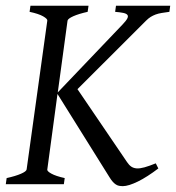

<svg xmlns="http://www.w3.org/2000/svg" viewBox="-20 -635 607 662"><path d="M282.2 -594.2Q251.5 -587.4 232.9 -579.1Q214.4 -570.8 212.9 -564L179.2 -316.4L402.8 -550.8Q415 -563.5 418.9 -571.3Q422.9 -579.1 419.2 -583.7Q415.5 -588.4 404.5 -590.6Q393.6 -592.8 377 -594.2L379.9 -615.2H566.9L564 -594.2Q548.8 -592.3 537.4 -590.3Q525.9 -588.4 516.6 -585Q507.3 -581.5 499.5 -576.7Q491.7 -571.8 483.9 -564L247.1 -327.6L418 -76.2Q424.8 -65.9 432.6 -60.5Q440.4 -55.2 451.4 -54.4Q462.4 -53.7 478.3 -58.1Q494.1 -62.5 517.1 -71.8L525.9 -54.2Q507.3 -40 489.5 -28.6Q471.7 -17.1 455.8 -9.3Q439.9 -1.5 426.5 2.7Q413.1 6.8 403.8 6.8Q396.5 6.8 390.4 5.6Q384.3 4.4 378.9 0.7Q373.5 -2.9 368.2 -9Q362.8 -15.1 356.9 -24.9L178.2 -311L143.1 -50.8Q141.6 -44.9 157 -36.4Q172.4 -27.8 203.1 -21L200.2 0H0L2.9 -21Q33.7 -27.8 52.2 -35.9Q70.8 -43.9 71.8 -50.8L143.1 -564Q144 -569.8 128.9 -578.6Q113.8 -587.4 82 -594.2L85 -615.2H285.2Z"/></svg>

Font: Gentium Plus Eur
Style: Italic
Weight: 400
Italic angle: -8°
Designer: J. Victor Gaultney, Annie Olsen, Iska Routamaa, Becca Hirsbrunner
Foundry: SIL International
Version: Version 5.000